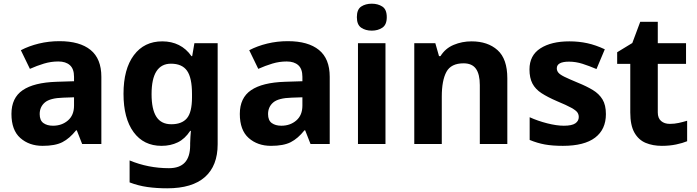

<svg xmlns="http://www.w3.org/2000/svg" viewBox="-20 -780 3774 1040"><path d="M302 -557Q412 -557 470.5 -509.5Q529 -462 529 -364V0H425L396 -74H392Q357 -30 318 -10Q279 10 211 10Q138 10 90 -32.5Q42 -75 42 -163Q42 -250 103 -291.5Q164 -333 286 -337L381 -340V-364Q381 -407 358.5 -427Q336 -447 296 -447Q256 -447 218 -435.5Q180 -424 142 -407L93 -508Q137 -531 190.5 -544Q244 -557 302 -557ZM323 -251Q251 -249 223 -225Q195 -201 195 -162Q195 -128 215 -113.5Q235 -99 267 -99Q315 -99 348 -127.5Q381 -156 381 -208V-253Z M859 -556Q909 -556 949 -536Q989 -516 1017 -476H1021L1033 -546H1159V1Q1159 118 1090 179Q1021 240 886 240Q828 240 778.5 233Q729 226 682 208V89Q783 131 895 131Q953 131 981.5 100Q1010 69 1010 7V-4Q1010 -21 1011.5 -39Q1013 -57 1014 -71H1010Q982 -28 943 -9Q904 10 855 10Q758 10 703.5 -64.5Q649 -139 649 -272Q649 -406 705 -481Q761 -556 859 -556ZM906 -435Q854 -435 827.5 -394Q801 -353 801 -270Q801 -188 827 -147.5Q853 -107 908 -107Q965 -107 992.5 -139.5Q1020 -172 1020 -253V-271Q1020 -359 993 -397Q966 -435 906 -435Z M1539 -557Q1649 -557 1707.5 -509.5Q1766 -462 1766 -364V0H1662L1633 -74H1629Q1594 -30 1555 -10Q1516 10 1448 10Q1375 10 1327 -32.5Q1279 -75 1279 -163Q1279 -250 1340 -291.5Q1401 -333 1523 -337L1618 -340V-364Q1618 -407 1595.5 -427Q1573 -447 1533 -447Q1493 -447 1455 -435.5Q1417 -424 1379 -407L1330 -508Q1374 -531 1427.5 -544Q1481 -557 1539 -557ZM1560 -251Q1488 -249 1460 -225Q1432 -201 1432 -162Q1432 -128 1452 -113.5Q1472 -99 1504 -99Q1552 -99 1585 -127.5Q1618 -156 1618 -208V-253Z M2068 -546V0H1919V-546ZM1994 -760Q2027 -760 2051 -744.5Q2075 -729 2075 -687Q2075 -646 2051 -630Q2027 -614 1994 -614Q1960 -614 1936.5 -630Q1913 -646 1913 -687Q1913 -729 1936.5 -744.5Q1960 -760 1994 -760Z M2534 -556Q2622 -556 2675 -508.5Q2728 -461 2728 -356V0H2579V-319Q2579 -378 2558 -407.5Q2537 -437 2491 -437Q2423 -437 2398 -390.5Q2373 -344 2373 -257V0H2224V-546H2338L2358 -476H2366Q2392 -518 2437.5 -537Q2483 -556 2534 -556Z M3262 -162Q3262 -79 3203.5 -34.5Q3145 10 3029 10Q2972 10 2931 2.5Q2890 -5 2849 -22V-145Q2893 -125 2944 -112Q2995 -99 3034 -99Q3078 -99 3096.5 -112Q3115 -125 3115 -146Q3115 -160 3107.5 -171Q3100 -182 3075 -196Q3050 -210 2997 -232Q2946 -254 2913 -275.5Q2880 -297 2864 -327.5Q2848 -358 2848 -404Q2848 -480 2907 -518Q2966 -556 3064 -556Q3115 -556 3161 -546Q3207 -536 3256 -513L3211 -406Q3171 -423 3135 -434.5Q3099 -446 3062 -446Q3029 -446 3012.5 -437Q2996 -428 2996 -410Q2996 -397 3004.5 -386.5Q3013 -376 3037.5 -364Q3062 -352 3110 -332Q3157 -313 3191 -292.5Q3225 -272 3243.5 -241.5Q3262 -211 3262 -162Z M3608 -109Q3633 -109 3656 -114Q3679 -119 3702 -126V-15Q3678 -5 3642.5 2.5Q3607 10 3565 10Q3516 10 3477.5 -6Q3439 -22 3416.5 -61.5Q3394 -101 3394 -171V-434H3323V-497L3405 -547L3448 -662H3543V-546H3696V-434H3543V-171Q3543 -140 3561 -124.5Q3579 -109 3608 -109Z"/></svg>

Font: Noto Sans Sundanese
Style: Bold
Weight: 700
Version: Version 2.003